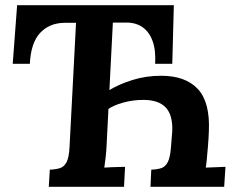

<svg xmlns="http://www.w3.org/2000/svg" viewBox="-20 -720 927 740"><path d="M560 0 563 -66Q586 -67 601.5 -72Q617 -77 626.5 -95Q636 -113 639 -153L644 -216Q646 -277 618.5 -306Q591 -335 532 -335Q492 -335 454.5 -324.5Q417 -314 396 -299L400 -372Q438 -395 490 -411.5Q542 -428 601 -428Q695 -428 742.5 -377Q790 -326 785 -214Q784 -185 781.5 -156.5Q779 -128 777 -106Q775 -84 773 -74L849 -77L844 0ZM650 -700 644 -474H578Q581 -528 567.5 -563.5Q554 -599 527.5 -616.5Q501 -634 463 -633H415L391 -164Q390 -137 387 -112Q384 -87 382 -74Q393 -75 409 -75.5Q425 -76 440 -76.5Q455 -77 462 -77L458 0H168L172 -66Q195 -67 211 -72Q227 -77 236.5 -95Q246 -113 248 -153L273 -632H227Q170 -631 134.5 -593Q99 -555 95 -474H29L46 -700Z"/></svg>

Font: Lora Italic
Style: Italic
Weight: 400
Italic angle: -3°
Designer: Olga Karpushina, Alexei Vanyashin (Cyrillic)
Foundry: Cyreal
Version: Version 2.210; ttfautohint (v1.8.1.43-b0c9)